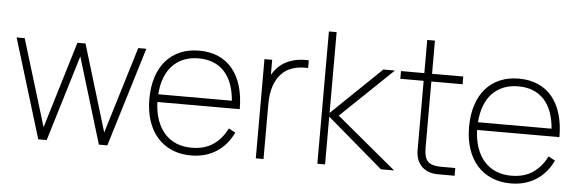

<svg xmlns="http://www.w3.org/2000/svg" viewBox="-48 -873 3135 1041"><g transform="rotate(5 1519.5 -352.0)"><path d="M373 -467.5 231 0H185L20 -540H64L208 -68L351 -540H395L538 -68L682 -540H726L561 0H515Z M1017 -27Q1087 -27 1134.2 -59.5Q1181.5 -92 1209.5 -149L1246 -129Q1212.5 -59 1153.8 -22Q1095 15 1017 15Q959.5 15 913.2 -4.8Q867 -24.5 834.2 -61.2Q801.5 -98 783.8 -151Q766 -204 766 -270Q766 -336.5 783 -389.5Q800 -442.5 832 -479.2Q864 -516 909.8 -535.5Q955.5 -555 1013 -555Q1071.5 -555 1117.2 -535Q1163 -515 1194.5 -476.8Q1226 -438.5 1242.5 -383.5Q1259 -328.5 1259 -258H811Q812.5 -203.5 827.8 -160.5Q843 -117.5 869.5 -87.8Q896 -58 933.2 -42.5Q970.5 -27 1017 -27ZM1212.5 -300Q1204 -404 1152.8 -458.5Q1101.5 -513 1013 -513Q968.5 -513 932.8 -498.5Q897 -484 871.2 -456.8Q845.5 -429.5 830.5 -390Q815.5 -350.5 812 -300Z M1609 -512.5Q1605 -513 1601 -513Q1597 -513 1593 -513Q1555.5 -513 1522.5 -502Q1489.5 -491 1464.8 -465.5Q1440 -440 1425.5 -398.5Q1411 -357 1411 -296V0H1369V-540H1411V-458.5Q1420 -473.5 1434 -490.5Q1448 -507.5 1469.5 -521.8Q1491 -536 1521.5 -545.5Q1552 -555 1593 -555Q1597 -555 1601 -555Q1605 -555 1609 -554.5Z M1704 -720H1746V-280L2016 -540H2079L1797 -270L2122 0H2050L1746 -260V0H1704Z M2112 -540H2239V-720.5H2281V-540H2451V-498H2281V-138Q2281 -111 2285.8 -92.8Q2290.5 -74.5 2301.5 -63.2Q2312.5 -52 2330.5 -47Q2348.5 -42 2375 -42H2451V0H2359.5Q2332 0 2309.5 -8.5Q2287 -17 2271.5 -32.5Q2256 -48 2247.5 -70.5Q2239 -93 2239 -120.5V-498H2112Z M2757 -27Q2827 -27 2874.2 -59.5Q2921.5 -92 2949.5 -149L2986 -129Q2952.5 -59 2893.8 -22Q2835 15 2757 15Q2699.5 15 2653.2 -4.8Q2607 -24.5 2574.2 -61.2Q2541.5 -98 2523.8 -151Q2506 -204 2506 -270Q2506 -336.5 2523 -389.5Q2540 -442.5 2572 -479.2Q2604 -516 2649.8 -535.5Q2695.5 -555 2753 -555Q2811.5 -555 2857.2 -535Q2903 -515 2934.5 -476.8Q2966 -438.5 2982.5 -383.5Q2999 -328.5 2999 -258H2551Q2552.5 -203.5 2567.8 -160.5Q2583 -117.5 2609.5 -87.8Q2636 -58 2673.2 -42.5Q2710.5 -27 2757 -27ZM2952.5 -300Q2944 -404 2892.8 -458.5Q2841.5 -513 2753 -513Q2708.5 -513 2672.8 -498.5Q2637 -484 2611.2 -456.8Q2585.5 -429.5 2570.5 -390Q2555.5 -350.5 2552 -300Z"/></g></svg>

Font: Vela Sans ExtLt
Style: Regular
Weight: 200
Designer: Principal design: Mikhail Sharanda - project Manrope.
Design modification: Ravid Balaliev
Foundry: Mikhail Sharanda
Version: Version 1.001